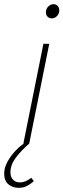

<svg xmlns="http://www.w3.org/2000/svg" viewBox="-68 -688 304 920"><path d="M22 212Q-8 212 -28 195Q-48 178 -48 144Q-48 117 -33.5 89.5Q-19 62 2.5 38.5Q24 15 46 0H44L140 -478H168L72 0Q33 34 7.5 68Q-18 102 -18 138Q-18 160 -5.5 173Q7 186 26 186Q41 186 53.5 181Q66 176 82 164L94 180Q76 196 59 204Q42 212 22 212ZM180 -600Q168 -600 160 -608Q152 -616 152 -628Q152 -646 163.5 -657Q175 -668 188 -668Q200 -668 208 -660Q216 -652 216 -638Q216 -622 205 -611Q194 -600 180 -600Z"/></svg>

Font: Source Sans 3
Style: Italic
Weight: 200
Italic angle: -11°
Designer: Paul D. Hunt
Foundry: Adobe
Version: Version 3.046;hotconv 1.0.118;makeotfexe 2.5.65603